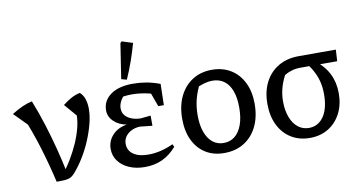

<svg xmlns="http://www.w3.org/2000/svg" viewBox="-83 -950 2164 1152"><g transform="rotate(-10 998.5 -374.5)"><path d="M179 4Q154 -104 121.5 -211Q89 -318 43 -427L79 -353L-9 -442Q27 -464 57 -477.5Q87 -491 116 -497Q146 -422 170.5 -344Q195 -266 215 -188.5Q235 -111 250 -36L219 -29Q252 -68 278.5 -112.5Q305 -157 325 -202.5Q345 -248 356 -291.5Q367 -335 367 -372Q367 -380 366.5 -387.5Q366 -395 364 -403L376 -356L302 -442Q326 -461 351.5 -475.5Q377 -490 408 -497Q427 -481 436 -454Q445 -427 445 -394Q445 -353 433 -305.5Q421 -258 400.5 -208.5Q380 -159 352.5 -113.5Q325 -68 294 -32Q283 -19 273.5 -12Q264 -5 252 -1.5Q240 2 222.5 3Q205 4 179 4Z M717 9Q663 9 621.5 -9Q580 -27 556 -59Q532 -91 532 -133Q532 -181 564.5 -216.5Q597 -252 653 -261Q606 -269 575.5 -298Q545 -327 545 -366Q545 -424 594 -460Q643 -496 730 -496Q770 -496 809.5 -489.5Q849 -483 895 -466L881 -402Q837 -418 795 -426Q753 -434 712 -434Q667 -434 620 -422L680 -449Q657 -430 645 -407Q633 -384 633 -363Q633 -336 648.5 -318.5Q664 -301 689 -292Q714 -283 742 -283L803 -289V-227L730 -235Q703 -235 679 -224Q655 -213 640.5 -193.5Q626 -174 626 -148Q626 -107 659 -84Q692 -61 749 -61Q786 -61 823 -69.5Q860 -78 902 -97L910 -80Q871 -35 823.5 -13Q776 9 717 9ZM858 -337 811 -466H895L892 -337ZM700 -526 667 -535 700 -749 708 -758 775 -737Q760 -683 741.5 -630.5Q723 -578 700 -526Z M1200 9Q1135 9 1087 -21Q1039 -51 1012.5 -106Q986 -161 986 -236Q986 -314 1014 -372.5Q1042 -431 1093 -463.5Q1144 -496 1212 -496Q1278 -496 1327 -465.5Q1376 -435 1403 -380Q1430 -325 1430 -251Q1430 -172 1401.5 -113.5Q1373 -55 1321.5 -23Q1270 9 1200 9ZM1207 -51Q1246 -51 1274.5 -73.5Q1303 -96 1319 -139.5Q1335 -183 1335 -245Q1335 -305 1319.5 -346.5Q1304 -388 1274.5 -409.5Q1245 -431 1204 -431Q1178 -431 1146.5 -421.5Q1115 -412 1075 -393L1128 -430Q1105 -386 1093 -340Q1081 -294 1081 -241Q1081 -180 1097 -137.5Q1113 -95 1141 -73Q1169 -51 1207 -51Z M1735 -416Q1710 -416 1684.5 -408.5Q1659 -401 1640 -389Q1619 -349 1609.5 -311Q1600 -273 1600 -236Q1600 -179 1616 -137.5Q1632 -96 1660.5 -73.5Q1689 -51 1727 -51Q1764 -51 1792 -73Q1820 -95 1835 -136Q1850 -177 1850 -235Q1850 -272 1843 -304.5Q1836 -337 1820.5 -368.5Q1805 -400 1779 -435L1833 -437Q1938 -357 1938 -225Q1938 -156 1910.5 -103Q1883 -50 1834.5 -20.5Q1786 9 1722 9Q1657 9 1608 -21.5Q1559 -52 1532 -107Q1505 -162 1505 -236Q1505 -312 1534 -368Q1563 -424 1615.5 -455Q1668 -486 1740 -486H1966L1962 -416Z"/></g></svg>

Font: Piazzolla 24pt Medium
Style: Regular
Weight: 500
Designer: Juan Pablo del Peral
Foundry: Huerta Tipografica
Version: Version 2.005